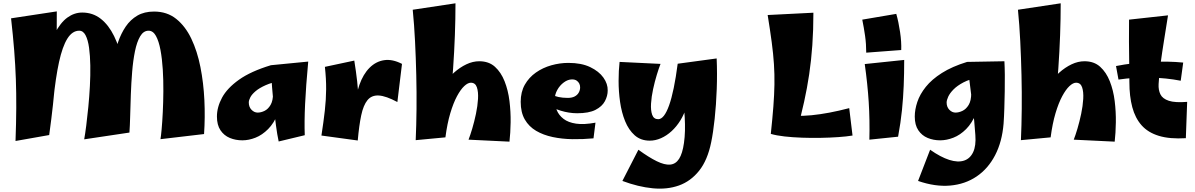

<svg xmlns="http://www.w3.org/2000/svg" viewBox="-20 -836 7241 1163"><path d="M74 18Q78 -92 78.5 -182.5Q79 -273 76 -357Q73 -441 66 -530Q59 -619 47 -725L324 -767Q324 -678 323.5 -607Q323 -536 321 -472.5Q319 -409 314 -343Q309 -277 300.5 -198.5Q292 -120 278 -18ZM490 8Q496 -25 502.5 -76Q509 -127 515 -188.5Q521 -250 524.5 -314.5Q528 -379 527 -439Q526 -499 519.5 -546.5Q513 -594 498.5 -622Q484 -650 460 -650Q418 -650 388 -602Q358 -554 337.5 -460Q317 -366 303 -228L209 -192Q225 -349 251 -457.5Q277 -566 311.5 -632.5Q346 -699 388 -729.5Q430 -760 478 -760Q542 -760 590 -722.5Q638 -685 671 -617.5Q704 -550 724.5 -458.5Q745 -367 754.5 -259Q764 -151 764 -33ZM952 7Q955 -9 959 -52.5Q963 -96 966 -156Q969 -216 969.5 -283.5Q970 -351 966 -415.5Q962 -480 952 -533.5Q942 -587 924.5 -618.5Q907 -650 880 -650Q849 -650 829 -616Q809 -582 797.5 -525.5Q786 -469 780.5 -401Q775 -333 772.5 -263.5Q770 -194 768.5 -133.5Q767 -73 764 -33L650 -247Q651 -296 654.5 -353Q658 -410 667.5 -468.5Q677 -527 695 -580Q713 -633 741.5 -675Q770 -717 812 -741.5Q854 -766 913 -766Q992 -766 1047.5 -721.5Q1103 -677 1139 -601.5Q1175 -526 1194 -430Q1213 -334 1218 -229.5Q1223 -125 1216 -24Z M1448 14Q1407 14 1372 -0.5Q1337 -15 1315.5 -47Q1294 -79 1294 -130Q1294 -187 1325 -244.5Q1356 -302 1427.5 -353Q1499 -404 1621 -441L1683 -347Q1627 -337 1589 -320Q1551 -303 1528.5 -284Q1506 -265 1496.5 -247Q1487 -229 1487 -215Q1487 -188 1503.5 -171Q1520 -154 1541 -154Q1561 -154 1582.5 -164.5Q1604 -175 1619 -200.5Q1634 -226 1634 -272L1693 -299Q1688 -210 1664 -150Q1640 -90 1604 -54Q1568 -18 1527.5 -2Q1487 14 1448 14ZM1668 21Q1659 -20 1651.5 -77Q1644 -134 1638 -194Q1632 -254 1628 -307.5Q1624 -361 1622 -397.5Q1620 -434 1621 -441L1847 -463Q1833 -312 1828 -205Q1823 -98 1826 -17Z M2147 15 2130 -171Q2134 -257 2157 -322Q2180 -387 2218.5 -425.5Q2257 -464 2307 -471.5Q2357 -479 2415 -449L2387 -218Q2318 -255 2274.5 -257.5Q2231 -260 2206 -229.5Q2181 -199 2168 -137.5Q2155 -76 2147 15ZM2147 15 1927 -15Q1940 -99 1947.5 -165.5Q1955 -232 1955.5 -295Q1956 -358 1948 -431L2126 -469Q2137 -401 2143.5 -342.5Q2150 -284 2152 -228Q2154 -172 2152.5 -113Q2151 -54 2147 15Z M2678 -4 2498 13Q2502 -76 2503 -176.5Q2504 -277 2501.5 -381Q2499 -485 2494 -586Q2489 -687 2480 -777L2739 -816Q2739 -628 2724.5 -420Q2710 -212 2678 -4ZM3066 22 2818 10Q2828 -15 2840.5 -57Q2853 -99 2863 -146.5Q2873 -194 2875.5 -237Q2878 -280 2868.5 -307.5Q2859 -335 2832 -335Q2814 -335 2792 -314.5Q2770 -294 2748 -253Q2726 -212 2707.5 -150Q2689 -88 2678 -4L2585 -141Q2593 -188 2613.5 -234.5Q2634 -281 2664 -322.5Q2694 -364 2730 -396Q2766 -428 2805 -446.5Q2844 -465 2883 -465Q2941 -465 2978 -431.5Q3015 -398 3036.5 -343.5Q3058 -289 3066 -224Q3074 -159 3073 -94.5Q3072 -30 3066 22Z M3575 2Q3511 8 3447.5 7Q3384 6 3327.5 -6Q3271 -18 3227.5 -43.5Q3184 -69 3159 -112Q3134 -155 3134 -219Q3134 -279 3159 -323Q3184 -367 3226 -396.5Q3268 -426 3319.5 -440.5Q3371 -455 3423 -455Q3502 -455 3555 -429.5Q3608 -404 3635 -366Q3662 -328 3661 -288Q3661 -255 3644 -223Q3627 -191 3587 -170.5Q3547 -150 3476 -150Q3451 -150 3426 -154Q3401 -158 3376.5 -165.5Q3352 -173 3329 -183.5Q3306 -194 3286 -207L3315 -266Q3337 -254 3362.5 -248.5Q3388 -243 3419 -243Q3444 -243 3460.5 -251.5Q3477 -260 3485.5 -275Q3494 -290 3494 -307Q3494 -320 3488.5 -330.5Q3483 -341 3472.5 -348Q3462 -355 3445 -355Q3420 -355 3395.5 -337Q3371 -319 3355.5 -291Q3340 -263 3340 -232Q3340 -199 3352.5 -168.5Q3365 -138 3393.5 -116Q3422 -94 3469.5 -87Q3517 -80 3587 -93Z M3750 260 3847 71Q3910 117 3958 140.5Q4006 164 4039.5 161Q4073 158 4093.5 126Q4114 94 4123 30Q4128 -5 4129 -44Q4130 -83 4127.5 -126.5Q4125 -170 4119.5 -220Q4114 -270 4105 -327Q4096 -384 4085 -450L4321 -482Q4325 -391 4321.5 -296Q4318 -201 4309 -117Q4300 -33 4288 25Q4266 134 4215 198Q4164 262 4092.5 287.5Q4021 313 3933.5 304.5Q3846 296 3750 260ZM3916 16Q3861 16 3824.5 -16.5Q3788 -49 3766.5 -102Q3745 -155 3736 -218.5Q3727 -282 3727 -345.5Q3727 -409 3733 -461L3981 -449Q3971 -424 3958.5 -383Q3946 -342 3936 -296Q3926 -250 3923.5 -208.5Q3921 -167 3930.5 -140.5Q3940 -114 3967 -114Q3985 -114 4001.5 -135Q4018 -156 4033 -198Q4048 -240 4061 -303Q4074 -366 4085 -450L4152 -290Q4152 -238 4138.5 -191.5Q4125 -145 4101.5 -107Q4078 -69 4048 -41.5Q4018 -14 3984 1Q3950 16 3916 16Z M4649 -25Q4659 -119 4664.5 -191Q4670 -263 4671 -324.5Q4672 -386 4668 -447.5Q4664 -509 4654.5 -580.5Q4645 -652 4630 -745L4907 -759Q4907 -654 4900.5 -562Q4894 -470 4881.5 -386Q4869 -302 4851 -220.5Q4833 -139 4810 -54ZM5144 -15Q5108 -9 5057.5 -5.5Q5007 -2 4950.5 -1Q4894 0 4837.5 -2Q4781 -4 4732 -9.5Q4683 -15 4649 -25L4700 -143Q4794 -128 4896 -138Q4998 -148 5124 -181Z M5227 -517Q5227 -570 5220 -619Q5213 -668 5203 -717L5409 -752Q5423 -703 5432 -642Q5441 -581 5439 -533ZM5420 -8 5246 10Q5249 -109 5242 -218.5Q5235 -328 5218 -448L5457 -473Q5457 -390 5454 -316.5Q5451 -243 5443.5 -169Q5436 -95 5420 -8Z M5541 260 5614 71Q5678 116 5730 132.5Q5782 149 5819 137Q5856 125 5874.5 86Q5893 47 5888 -18Q5885 -62 5881 -104Q5877 -146 5871 -195.5Q5865 -245 5857 -309Q5849 -373 5838 -461L6064 -465Q6066 -430 6066.5 -382.5Q6067 -335 6066 -282.5Q6065 -230 6063.5 -179.5Q6062 -129 6059 -87Q6050 23 6007.5 104.5Q5965 186 5895.5 233Q5826 280 5735.5 288Q5645 296 5541 260ZM5675 14Q5634 14 5599 -0.5Q5564 -15 5542.5 -47Q5521 -79 5521 -130Q5521 -172 5536.5 -218.5Q5552 -265 5588 -310Q5624 -355 5685.5 -394Q5747 -433 5838 -461L5910 -367Q5854 -357 5816 -337Q5778 -317 5755.5 -294Q5733 -271 5723.5 -250Q5714 -229 5714 -215Q5714 -188 5730.5 -171Q5747 -154 5768 -154Q5788 -154 5810 -164.5Q5832 -175 5847.5 -200.5Q5863 -226 5863 -272L5922 -299Q5917 -210 5892.5 -150Q5868 -90 5832 -54Q5796 -18 5755 -2Q5714 14 5675 14Z M6344 -4 6164 13Q6168 -76 6169 -176.5Q6170 -277 6167.5 -381Q6165 -485 6160 -586Q6155 -687 6146 -777L6405 -816Q6405 -628 6390.5 -420Q6376 -212 6344 -4ZM6732 22 6484 10Q6494 -15 6506.5 -57Q6519 -99 6529 -146.5Q6539 -194 6541.5 -237Q6544 -280 6534.5 -307.5Q6525 -335 6498 -335Q6480 -335 6458 -314.5Q6436 -294 6414 -253Q6392 -212 6373.5 -150Q6355 -88 6344 -4L6251 -141Q6259 -188 6279.5 -234.5Q6300 -281 6330 -322.5Q6360 -364 6396 -396Q6432 -428 6471 -446.5Q6510 -465 6549 -465Q6607 -465 6644 -431.5Q6681 -398 6702.5 -343.5Q6724 -289 6732 -224Q6740 -159 6739 -94.5Q6738 -30 6732 22Z M7163 1Q7066 7 7000 -13Q6934 -33 6895 -77Q6856 -121 6838.5 -187Q6821 -253 6821 -339Q6821 -386 6820 -449.5Q6819 -513 6818.5 -583Q6818 -653 6819 -717L7055 -743Q7043 -666 7031 -592Q7019 -518 7010 -451Q7001 -384 6998 -327Q6996 -291 7009 -264.5Q7022 -238 7060 -225.5Q7098 -213 7171 -219ZM7132 -347Q7045 -364 6947.5 -366Q6850 -368 6755 -354L6740 -436Q6841 -456 6948.5 -461Q7056 -466 7147 -457Z"/></svg>

Font: Marhey Light
Style: Bold
Weight: 700
Version: Version 1.000